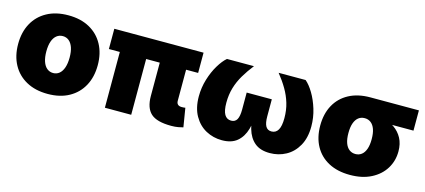

<svg xmlns="http://www.w3.org/2000/svg" viewBox="-49 -926 2911 1315"><g transform="rotate(15 1407.0 -268.5)"><path d="M311 10.3Q223.1 10.3 159.7 -24.7Q96.2 -59.6 62.3 -122.1Q28.3 -184.6 28.3 -268.6Q28.3 -352.1 62.3 -414.6Q96.2 -477.1 159.7 -512Q223.1 -546.9 311 -546.9Q398.9 -546.9 461.9 -512Q524.9 -477.1 558.8 -414.6Q592.8 -352.1 592.8 -268.6Q592.8 -184.6 558.8 -122.1Q524.9 -59.6 461.9 -24.7Q398.9 10.3 311 10.3ZM311 -137.7Q335.9 -137.7 354.5 -153.1Q373 -168.5 383.1 -198Q393.1 -227.5 393.1 -269Q393.1 -311.5 383.1 -340.3Q373 -369.1 354.5 -384.3Q335.9 -399.4 311 -399.4Q285.6 -399.4 266.8 -384.3Q248 -369.1 238 -340.3Q228 -311.5 228 -269Q228 -227.5 238 -198Q248 -168.5 266.8 -153.1Q285.6 -137.7 311 -137.7Z M1185.5 2.4Q1083 2.4 1040.8 -36.1Q998.5 -74.7 998.5 -159.2V-502.9H1185.1V-174.8Q1185.1 -158.2 1194.3 -149.4Q1203.6 -140.6 1221.2 -140.6Q1230 -140.6 1237.1 -141.1Q1244.1 -141.6 1247.6 -142.6L1269.5 -9.3Q1257.3 -5.9 1235.4 -1.7Q1213.4 2.4 1185.5 2.4ZM715.3 0V-502.9H901.9V0ZM637.7 -395.5V-539.1H1270.5V-395.5Z M1545.9 7.8Q1484.4 7.8 1432.1 -20.5Q1379.9 -48.8 1348.1 -104.7Q1316.4 -160.6 1316.4 -241.7Q1316.4 -304.7 1334.5 -363.8Q1352.5 -422.9 1380.4 -469Q1408.2 -515.1 1436.5 -539.1H1627.9Q1591.8 -493.2 1565.2 -448.2Q1538.6 -403.3 1524.2 -354.5Q1509.8 -305.7 1509.8 -249Q1509.8 -192.4 1525.6 -165.3Q1541.5 -138.2 1572.8 -138.2Q1601.1 -138.2 1613.8 -160.9Q1626.5 -183.6 1626.5 -231V-351.6H1804.7V-231Q1804.7 -183.6 1817.6 -160.9Q1830.6 -138.2 1858.4 -138.2Q1889.6 -138.2 1905.5 -165.3Q1921.4 -192.4 1921.4 -249Q1921.4 -306.2 1906.7 -355Q1892.1 -403.8 1865.7 -448.7Q1839.4 -493.7 1802.7 -539.1H1994.1Q2022.9 -515.1 2050.5 -469Q2078.1 -422.9 2096.2 -363.8Q2114.3 -304.7 2114.3 -241.7Q2114.3 -160.6 2082.8 -104.7Q2051.3 -48.8 1999.3 -20.5Q1947.3 7.8 1885.3 7.8Q1817.4 7.8 1777.8 -25.4Q1738.3 -58.6 1721.2 -117.9Q1704.1 -177.2 1703.1 -254.9H1728Q1727.1 -177.2 1710 -117.9Q1692.9 -58.6 1653.3 -25.4Q1613.8 7.8 1545.9 7.8Z M2454.1 10.3Q2366.2 10.3 2302.7 -23.4Q2239.3 -57.1 2205.3 -118.9Q2171.4 -180.7 2171.4 -264.6Q2171.4 -347.7 2205.1 -409.4Q2238.8 -471.2 2302 -505.1Q2365.2 -539.1 2453.1 -539.1H2797.4V-395.5H2559.1L2453.1 -391.6Q2427.7 -391.6 2409.4 -377.2Q2391.1 -362.8 2381.1 -335Q2371.1 -307.1 2371.1 -264.6Q2371.1 -222.7 2381.1 -194.6Q2391.1 -166.5 2409.9 -152.1Q2428.7 -137.7 2454.1 -137.7Q2479 -137.7 2497.6 -152.1Q2516.1 -166.5 2526.1 -194.6Q2536.1 -222.7 2536.1 -264.6Q2536.1 -307.1 2526.1 -335Q2516.1 -362.8 2497.6 -377.2Q2479 -391.6 2454.1 -391.6V-440.9Q2514.6 -440.9 2566.2 -428.2Q2617.7 -415.5 2655.3 -389.4Q2692.9 -363.3 2713.9 -324Q2734.9 -284.7 2734.9 -231Q2734.9 -163.6 2701.2 -108.9Q2667.5 -54.2 2604.7 -22Q2542 10.3 2454.1 10.3Z"/></g></svg>

Font: Inter 18pt Black
Style: Regular
Weight: 900
Designer: Rasmus Andersson
Foundry: rsms
Version: Version 4.001;git-66647c0bb